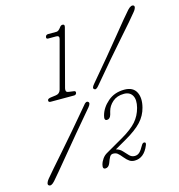

<svg xmlns="http://www.w3.org/2000/svg" viewBox="-109 -810 863 927"><g transform="rotate(-15 322.5 -347.0)"><path d="M202 -666Q191 -666 194 -677Q196.5 -687 208.5 -687H249.5Q259.5 -687 271.5 -703.5Q277.5 -712.5 286 -712.5Q298 -712.5 294 -698L218.5 -412.5Q216.5 -403.5 218.8 -398.2Q221 -393 232 -391.5L257.5 -388Q266.5 -386.5 264 -376.5Q261 -368 251.5 -368H134.5Q122.5 -368 124.5 -379Q126 -386.5 144 -388.5L167 -391.5Q186 -394 191.5 -413L255 -650Q259 -666 242 -666ZM377 -384Q361.5 -364.5 353 -373Q344 -379 359.5 -397Q460.5 -516 523 -593.5Q585.5 -671 611.5 -700Q630.5 -720.5 642.5 -712.5Q647 -708.5 644 -699.8Q641 -691 633.5 -682.5Q610.5 -653.5 543.5 -578Q476.5 -502.5 377 -384ZM286 -309.5Q299.5 -328 309.5 -320.5Q319 -313.5 304.5 -295.5Q208 -182 142.5 -102.2Q77 -22.5 51.5 6.5Q32.5 28 21 19Q16 15 18.8 6.5Q21.5 -2 29 -11Q53 -40 122 -118.2Q191 -196.5 286 -309.5ZM297.5 -10Q301.5 -25 311.2 -38.5Q321 -52 335 -59.5L423.5 -110.5Q471.5 -138.5 495.8 -166Q520 -193.5 530 -231.5Q540 -270.5 527.5 -292Q515 -313.5 486 -313.5Q451 -313.5 429 -294.2Q407 -275 400.5 -249.5L396.5 -234Q390.5 -213 375 -213Q359.5 -213 366.5 -237.5Q376.5 -274.5 410 -303.5Q443.5 -332.5 493 -332.5Q536 -332.5 551.8 -302.2Q567.5 -272 555.5 -226Q546 -188 518.8 -158.5Q491.5 -129 438.5 -98.5L379.5 -64.5Q398 -59.5 410 -46.2Q422 -33 433 -21.5Q444 -10 459.5 -10Q473 -10 483 -18.8Q493 -27.5 507.5 -53.5Q513.5 -63 522 -61Q529.5 -59 524.5 -46.5Q501 11.5 453.5 11.5Q438.5 11.5 427.8 4.2Q417 -3 405.5 -17Q390.5 -35.5 382 -41.8Q373.5 -48 360.5 -48Q349.5 -48 343.2 -37Q337 -26 331 -8.5Q323 11.5 307 11.5Q292 11.5 297.5 -10Z"/></g></svg>

Font: Fraunces 144pt S100 Thin
Style: Italic
Weight: 100
Italic angle: -16°
Version: Version 1.000; ttfautohint (v1.8.3)